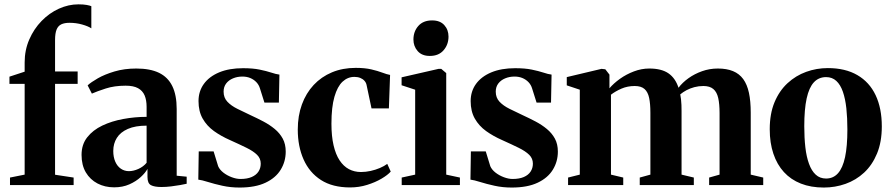

<svg xmlns="http://www.w3.org/2000/svg" viewBox="-20 -852 4102 884"><path d="M26 0V-34.5L93.5 -48V-466H23.5V-499L93.5 -522V-564.5Q93.5 -621.5 114.8 -670.2Q136 -719 171.5 -755.5Q207 -792 251.2 -812Q295.5 -832 341 -832Q364.5 -832 379.2 -829.2Q394 -826.5 400.5 -823.5V-721.5Q385.5 -731.5 358 -739.2Q330.5 -747 300 -747Q277 -747 262.2 -740Q247.5 -733 240.5 -715.8Q233.5 -698.5 233.5 -668V-523H337.5V-466H233.5V-47.5L319 -34.5V0Z M505.5 10.5Q463 10.5 429 -7.2Q395 -25 375.2 -58.2Q355.5 -91.5 355.5 -139Q355.5 -186.5 381.5 -219.8Q407.5 -253 451 -273.8Q494.5 -294.5 547.8 -304.2Q601 -314 655 -314V-360Q655 -391 645.8 -412.8Q636.5 -434.5 615.5 -446Q594.5 -457.5 558.5 -457.5Q507 -457.5 466.8 -444.5Q426.5 -431.5 403 -421L383.5 -459Q399 -473.5 430.5 -491.5Q462 -509.5 507.2 -523Q552.5 -536.5 607.5 -536.5Q671 -536.5 712 -516.8Q753 -497 773.2 -455.8Q793.5 -414.5 793.5 -350V-43L839.5 -38.5V-6Q828.5 -3.5 809.5 0Q790.5 3.5 767.8 6.2Q745 9 723.5 9Q691 9 675 0.5Q659 -8 659 -37V-74.5Q649.5 -56.5 628 -36.8Q606.5 -17 575.5 -3.2Q544.5 10.5 505.5 10.5ZM573.5 -64Q594.5 -64 617.2 -74.2Q640 -84.5 655 -102.5V-273.5Q603 -273.5 568.8 -258.5Q534.5 -243.5 518 -217.2Q501.5 -191 501.5 -157Q501.5 -128.5 510.8 -107.5Q520 -86.5 536.5 -75.2Q553 -64 573.5 -64Z M1083 11.5Q1041 11.5 1003.8 3.2Q966.5 -5 938 -14Q909.5 -23 893 -25L895 -155H963.5L984.5 -86.5Q991.5 -70.5 1008.5 -57.2Q1025.5 -44 1047 -36Q1068.5 -28 1087 -28Q1118 -28 1138.8 -37Q1159.5 -46 1170 -62Q1180.5 -78 1180.5 -98.5Q1180.5 -122.5 1163.5 -139.2Q1146.5 -156 1115 -171.5Q1083.5 -187 1039 -207Q998 -225 965.2 -248.5Q932.5 -272 913.2 -305.8Q894 -339.5 894 -386.5Q894 -431.5 918.5 -465.5Q943 -499.5 989 -518.8Q1035 -538 1099 -538Q1144 -538 1175.5 -531.5Q1207 -525 1228.8 -517.8Q1250.5 -510.5 1266.5 -508.5L1264 -379.5H1197.5L1177 -444.5Q1172 -461.5 1160.2 -473.8Q1148.5 -486 1132.2 -492.8Q1116 -499.5 1096 -499.5Q1072.5 -499.5 1052.8 -491.2Q1033 -483 1021.2 -467.5Q1009.5 -452 1009.5 -430Q1009.5 -402 1027 -383.5Q1044.5 -365 1072.8 -351Q1101 -337 1133 -322Q1163.5 -308 1192.5 -292.8Q1221.5 -277.5 1244.8 -258.2Q1268 -239 1281.8 -213.8Q1295.5 -188.5 1295.5 -154Q1295.5 -108.5 1272.5 -70.8Q1249.5 -33 1202.5 -10.8Q1155.5 11.5 1083 11.5Z M1592 11Q1511 11 1457.8 -23.2Q1404.5 -57.5 1377.8 -117.8Q1351 -178 1351 -255.5Q1351 -319 1370 -371Q1389 -423 1424.2 -460.8Q1459.5 -498.5 1508.5 -519Q1557.5 -539.5 1618 -539.5Q1660 -539.5 1689.8 -532.5Q1719.5 -525.5 1740.5 -517.5Q1761.5 -509.5 1776 -507L1770.5 -353H1690.5L1668 -459.5Q1666 -471 1658.2 -479.8Q1650.5 -488.5 1638.8 -493.2Q1627 -498 1611.5 -498Q1581 -498 1557.2 -476Q1533.5 -454 1519.8 -406.5Q1506 -359 1506 -282.5Q1506 -225 1515.8 -183Q1525.5 -141 1543.5 -113.8Q1561.5 -86.5 1586.5 -73.2Q1611.5 -60 1642 -60Q1664 -60 1686.5 -65Q1709 -70 1729 -78.5Q1749 -87 1763 -97.5L1779 -62Q1765.5 -46.5 1736.8 -29.5Q1708 -12.5 1670.5 -0.8Q1633 11 1592 11Z M1829.5 0V-34.5L1891.5 -48V-439L1829 -459.5V-496L1999.5 -535H2011.5L2034.5 -515.5V-48L2097.5 -34.5V0ZM1958.5 -594.5Q1922.5 -594.5 1903 -616.8Q1883.5 -639 1883.5 -670Q1883.5 -707 1906 -732.5Q1928.5 -758 1969 -758H1970Q2006 -758 2025.5 -736.5Q2045 -715 2045 -683.5Q2045 -647 2022.5 -620.8Q2000 -594.5 1959.5 -594.5Z M2336 11.5Q2294 11.5 2256.8 3.2Q2219.5 -5 2191 -14Q2162.5 -23 2146 -25L2148 -155H2216.5L2237.5 -86.5Q2244.5 -70.5 2261.5 -57.2Q2278.5 -44 2300 -36Q2321.5 -28 2340 -28Q2371 -28 2391.8 -37Q2412.5 -46 2423 -62Q2433.5 -78 2433.5 -98.5Q2433.5 -122.5 2416.5 -139.2Q2399.5 -156 2368 -171.5Q2336.5 -187 2292 -207Q2251 -225 2218.2 -248.5Q2185.5 -272 2166.2 -305.8Q2147 -339.5 2147 -386.5Q2147 -431.5 2171.5 -465.5Q2196 -499.5 2242 -518.8Q2288 -538 2352 -538Q2397 -538 2428.5 -531.5Q2460 -525 2481.8 -517.8Q2503.5 -510.5 2519.5 -508.5L2517 -379.5H2450.5L2430 -444.5Q2425 -461.5 2413.2 -473.8Q2401.5 -486 2385.2 -492.8Q2369 -499.5 2349 -499.5Q2325.5 -499.5 2305.8 -491.2Q2286 -483 2274.2 -467.5Q2262.5 -452 2262.5 -430Q2262.5 -402 2280 -383.5Q2297.5 -365 2325.8 -351Q2354 -337 2386 -322Q2416.5 -308 2445.5 -292.8Q2474.5 -277.5 2497.8 -258.2Q2521 -239 2534.8 -213.8Q2548.5 -188.5 2548.5 -154Q2548.5 -108.5 2525.5 -70.8Q2502.5 -33 2455.5 -10.8Q2408.5 11.5 2336 11.5Z M2595.5 0V-34.5L2649.5 -48V-439L2589.5 -459V-497L2749.5 -535L2767 -533L2786 -508.5V-445.5Q2805 -468 2834.2 -489Q2863.5 -510 2898.5 -523.2Q2933.5 -536.5 2969.5 -536.5Q3025.5 -536.5 3057.5 -514.5Q3089.5 -492.5 3104 -448Q3122 -472 3150 -492Q3178 -512 3212.5 -524.2Q3247 -536.5 3285 -536.5Q3326 -536.5 3355 -524.5Q3384 -512.5 3402 -487.8Q3420 -463 3428.2 -424.8Q3436.5 -386.5 3436.5 -333V-48L3494 -34.5V0H3245V-34.5L3293 -48V-331Q3293 -373 3286.8 -400.8Q3280.5 -428.5 3264.2 -442.2Q3248 -456 3218.5 -456Q3197 -456 3177.2 -450.8Q3157.5 -445.5 3141 -436.8Q3124.5 -428 3112 -417.5Q3114 -408 3115.5 -395.2Q3117 -382.5 3117.5 -368.5Q3118 -354.5 3118 -340.5V-48L3174.5 -34.5V0H2925.5V-34.5L2974.5 -48V-332.5Q2974.5 -374 2968.8 -401.2Q2963 -428.5 2947.5 -442.2Q2932 -456 2902.5 -456Q2869 -456 2841 -443.8Q2813 -431.5 2793 -416V-48L2849.5 -34.5V0Z M3524 -257Q3524 -328.5 3546 -381.2Q3568 -434 3606 -469Q3644 -504 3691.8 -521.2Q3739.5 -538.5 3791.5 -538.5Q3872 -538.5 3927.5 -506.2Q3983 -474 4011.5 -413.8Q4040 -353.5 4040 -270Q4040 -198.5 4018 -145.2Q3996 -92 3958.5 -57.2Q3921 -22.5 3873 -5.5Q3825 11.5 3773 11.5Q3713.5 11.5 3667.2 -6.8Q3621 -25 3589.2 -59.8Q3557.5 -94.5 3540.8 -144.2Q3524 -194 3524 -257ZM3783.5 -30Q3816.5 -30 3838.2 -54.2Q3860 -78.5 3870.8 -128.5Q3881.5 -178.5 3881.5 -256Q3881.5 -309 3876.8 -353Q3872 -397 3860.8 -429.5Q3849.5 -462 3830.5 -479.5Q3811.5 -497 3783.5 -497Q3749.5 -497 3727.2 -473Q3705 -449 3694 -399Q3683 -349 3683 -270.5Q3683 -217.5 3688 -173.8Q3693 -130 3704.8 -97.8Q3716.5 -65.5 3735.8 -47.8Q3755 -30 3783.5 -30Z"/></svg>

Font: Merriweather 96pt
Style: Bold
Weight: 700
Version: Version 2.100